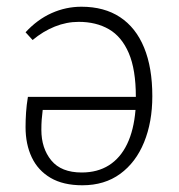

<svg xmlns="http://www.w3.org/2000/svg" viewBox="-20 -537 532 571"><path d="M225 14Q168 14 130.5 -8Q93 -30 74.5 -69Q56 -108 56 -159Q56 -180 57.5 -202.5Q59 -225 63 -249H384Q384 -330 363 -379Q342 -428 304 -450Q266 -472 214 -472Q178 -472 143 -458Q108 -444 77 -418L56 -441Q91 -479 133.5 -498Q176 -517 222 -517Q290 -517 337 -486Q384 -455 408.5 -395.5Q433 -336 433 -251Q433 -174 408.5 -114Q384 -54 337.5 -20Q291 14 225 14ZM223 -24Q270 -24 304 -45.5Q338 -67 358 -108.5Q378 -150 383 -210H107Q105 -194 104 -181Q103 -168 103 -151Q103 -96 132.5 -60Q162 -24 223 -24Z"/></svg>

Font: Literata ExtraLight
Style: Regular
Weight: 250
Designer: Latin by Veronika Burian and Jose Scaglione. Greek by Irene Vlachou. Cyrillic by Vera Evstafieva.
Foundry: TypeTogether
Version: Version 3.103;gftools[0.9.29]